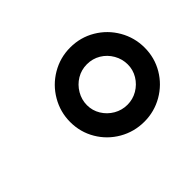

<svg xmlns="http://www.w3.org/2000/svg" viewBox="-79 -856 583 583"><g transform="rotate(-45 212.5 -564.5)"><path d="M101.1 -564Q101.1 -606.9 122.6 -643.8Q144 -680.7 180.9 -702.4Q217.8 -724.1 261.2 -724.1Q305.2 -724.1 341.8 -702.4Q378.4 -680.7 399.7 -643.8Q420.9 -606.9 420.9 -564Q420.9 -520.5 399.4 -484.1Q377.9 -447.8 341.1 -426.5Q304.2 -405.3 261.2 -405.3Q217.8 -405.3 180.9 -426.5Q144 -447.8 122.6 -484.1Q101.1 -520.5 101.1 -564ZM348.6 -564Q348.6 -587.4 336.9 -607.9Q325.2 -628.4 305.2 -640.4Q285.2 -652.3 261.2 -652.3Q237.3 -652.3 217.3 -640.4Q197.3 -628.4 185.3 -607.9Q173.3 -587.4 173.3 -564Q173.3 -541 185.3 -521.2Q197.3 -501.5 217.5 -489.7Q237.8 -478 261.2 -478Q284.7 -478 304.7 -489.7Q324.7 -501.5 336.7 -521.2Q348.6 -541 348.6 -564Z"/></g></svg>

Font: Viking Open Sans Light
Style: Bold Italic
Weight: 600
Italic angle: -12°
Foundry: Ascender Corporation
Version: Version 2.000